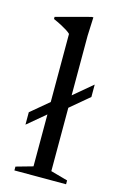

<svg xmlns="http://www.w3.org/2000/svg" viewBox="-113 -771 526 822"><g transform="rotate(15 150.5 -360.0)"><path d="M135 -287 33 -201.5V-256.5L135 -342L168 -354L275 -444V-389L168 -299ZM191.5 -38 267 -17V0H38V-17L112.5 -38V-625Q106 -631.5 95 -638.5Q84 -645.5 68.8 -653.5Q53.5 -661.5 34 -670V-679.5L187.5 -720.5H195L191.5 -638Z"/></g></svg>

Font: Newsreader 36pt
Style: Regular
Weight: 400
Designer: Hugues Gentile
Foundry: Production Type
Version: Version 1.003